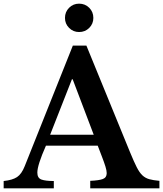

<svg xmlns="http://www.w3.org/2000/svg" viewBox="-33 -1029 891 1049"><path d="M-13 0V-40Q35 -45 60 -61.5Q85 -78 102 -121L365 -780H439L678 -196Q699 -145 714 -115.5Q729 -86 745 -71Q761 -56 782.5 -50Q804 -44 838 -41V0H460V-41Q508 -43 529 -51Q550 -59 550 -83Q550 -97 543 -119.5Q536 -142 524 -173L501 -233H218Q171 -127 171 -86Q171 -56 193.5 -48Q216 -40 261 -40V0ZM241 -293H479L364 -596H360ZM322 -931Q322 -964 344.5 -986.5Q367 -1009 399 -1009Q432 -1009 454.5 -986.5Q477 -964 477 -931Q477 -899 454.5 -876.5Q432 -854 399 -854Q367 -854 344.5 -876.5Q322 -899 322 -931Z"/></svg>

Font: Libre Baskerville
Style: Bold
Weight: 700
Designer: Pablo Impallari, Rodrigo Fuenzalida
Foundry: Pablo Impallari, Rodrigo Fuenzalida
Version: Version 1.051; ttfautohint (v1.8.4.7-5d5b)